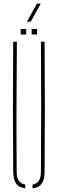

<svg xmlns="http://www.w3.org/2000/svg" viewBox="-20 -1029 317 1053"><path d="M52.5 -85Q49.5 -442.5 52.5 -800H72.5Q71 -621 70.5 -442.8Q70 -264.5 71.5 -85Q71.5 -24.5 118.5 -16.5V4Q84.5 0 69 -21.2Q53.5 -42.5 52.5 -85ZM158.5 4V-16.5Q204.5 -24.5 204.5 -85Q207.5 -442.5 204.5 -800H224.5Q227.5 -442.5 224.5 -85Q224 -42.5 208.2 -21.2Q192.5 0 158.5 4ZM153.5 -840V-870H183.5V-840ZM93.5 -840V-870H123.5V-840ZM127.5 -910 182.5 -1009H203.5L148.5 -910Z"/></svg>

Font: Big Shoulders Stencil Display Thin
Style: Regular
Weight: 100
Designer: Patric King
Foundry: XO Type Co
Version: Version 1.000